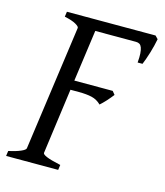

<svg xmlns="http://www.w3.org/2000/svg" viewBox="-96 -689 653 762"><g transform="rotate(15 230.5 -307.5)"><path d="M460.9 -603Q458.5 -590.3 454.8 -575.2Q451.2 -560.1 446.5 -544.9Q441.9 -529.8 437 -516.1Q432.1 -502.4 428.2 -493.2H408.2Q410.2 -515.6 409.2 -530.5Q408.2 -545.4 404.8 -554.4Q401.4 -563.5 395.5 -567.1Q389.6 -570.8 380.9 -570.8H213.4L184.1 -358.9H341.8L353 -345.2Q347.7 -338.4 341.6 -331.1Q335.4 -323.7 329.1 -316.7Q322.8 -309.6 316.4 -303.5Q310.1 -297.4 305.2 -293Q288.6 -309.6 266.8 -314.7Q245.1 -319.8 212.9 -319.8H178.7L142.1 -50.8Q141.1 -44.9 157.7 -37.6Q174.3 -30.3 216.8 -21L213.9 0H0L2.9 -21Q33.7 -27.8 52.2 -35.9Q70.8 -43.9 71.8 -50.8L143.1 -564Q144 -569.8 128.9 -578.6Q113.8 -587.4 82 -594.2L85 -615.2H449.2Z"/></g></svg>

Font: Gentium Plus Eur
Style: Italic
Weight: 400
Italic angle: -8°
Designer: J. Victor Gaultney, Annie Olsen, Iska Routamaa, Becca Hirsbrunner
Foundry: SIL International
Version: Version 5.000